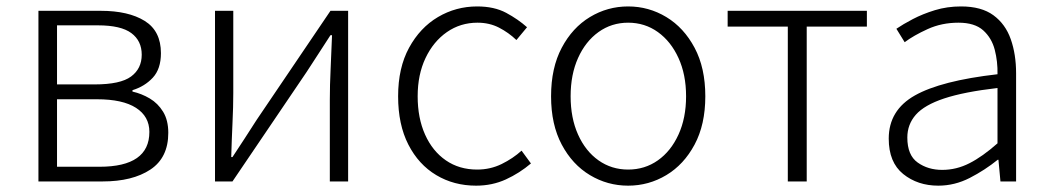

<svg xmlns="http://www.w3.org/2000/svg" viewBox="-20 -567 3281 600"><path d="M100.1 0V-533.2H294.9Q381.3 -533.2 432.1 -501.7Q482.9 -470.2 482.9 -400.9Q482.9 -351.6 457.5 -324.2Q432.1 -296.9 394 -285.2V-280.8Q422.4 -274.4 448 -259.3Q473.6 -244.1 489.7 -217.8Q505.9 -191.4 505.9 -151.9Q505.9 -74.2 450 -37.1Q394 0 300.8 0ZM158.2 -303.2H275.9Q356.4 -303.2 389.6 -327.9Q422.9 -352.5 422.9 -396Q422.9 -439.5 390.4 -463.6Q357.9 -487.8 286.1 -487.8H158.2ZM158.2 -45.9H291Q446.8 -45.9 446.8 -154.8Q446.8 -203.1 405 -230Q363.3 -256.8 283.2 -256.8H158.2Z M651.9 0V-533.2H709V-275.9Q709 -233.4 706.5 -181.4Q704.1 -129.4 702.6 -76.2H706.5Q722.7 -100.6 744.4 -134Q766.1 -167.5 781.7 -191.9L1012.7 -533.2H1067.9V0H1010.7V-255.9Q1010.7 -300.3 1013.2 -352.1Q1015.6 -403.8 1017.6 -457H1012.7Q997.1 -432.1 975.3 -399.2Q953.6 -366.2 938 -341.8L706.5 0Z M1467.8 13.2Q1398.4 13.2 1343.3 -19.8Q1288.1 -52.7 1256.1 -115.2Q1224.1 -177.7 1224.1 -266.1Q1224.1 -355 1258.3 -417.7Q1292.5 -480.5 1348.6 -513.7Q1404.8 -546.9 1471.2 -546.9Q1524.4 -546.9 1561.8 -526.9Q1599.1 -506.8 1627 -481.9L1593.8 -441.9Q1569.3 -465.3 1539.3 -480.7Q1509.3 -496.1 1472.2 -496.1Q1418.9 -496.1 1376.7 -466.8Q1334.5 -437.5 1309.8 -385.7Q1285.2 -334 1285.2 -266.1Q1285.2 -198.2 1308.3 -146.5Q1331.5 -94.7 1373.3 -65.9Q1415 -37.1 1471.2 -37.1Q1512.2 -37.1 1547.6 -54.4Q1583 -71.8 1609.9 -96.2L1639.2 -56.2Q1603.5 -25.9 1560.8 -6.3Q1518.1 13.2 1467.8 13.2Z M1942.9 13.2Q1878.4 13.2 1823.5 -19.8Q1768.6 -52.7 1735.4 -115.2Q1702.1 -177.7 1702.1 -266.1Q1702.1 -355 1735.4 -417.7Q1768.6 -480.5 1823.5 -513.7Q1878.4 -546.9 1942.9 -546.9Q2007.3 -546.9 2062.3 -513.7Q2117.2 -480.5 2150.6 -417.7Q2184.1 -355 2184.1 -266.1Q2184.1 -177.7 2150.6 -115.2Q2117.2 -52.7 2062.3 -19.8Q2007.3 13.2 1942.9 13.2ZM1942.9 -37.1Q1995.1 -37.1 2035.9 -65.9Q2076.7 -94.7 2100.3 -146.5Q2124 -198.2 2124 -266.1Q2124 -334 2100.3 -385.7Q2076.7 -437.5 2035.9 -466.8Q1995.1 -496.1 1942.9 -496.1Q1891.1 -496.1 1850.3 -466.8Q1809.6 -437.5 1786.4 -385.7Q1763.2 -334 1763.2 -266.1Q1763.2 -198.2 1786.4 -146.5Q1809.6 -94.7 1850.3 -65.9Q1891.1 -37.1 1942.9 -37.1Z M2441.9 0V-483.9H2253.9V-533.2H2689V-483.9H2501V0Z M2912.1 13.2Q2847.7 13.2 2802.5 -23.2Q2757.3 -59.6 2757.3 -133.8Q2757.3 -222.7 2839.1 -268.8Q2920.9 -314.9 3097.2 -335Q3098.1 -374.5 3088.6 -411.4Q3079.1 -448.2 3052.5 -472.2Q3025.9 -496.1 2975.1 -496.1Q2922.9 -496.1 2878.9 -476.1Q2835 -456.1 2807.1 -435.1L2781.2 -477.1Q2801.8 -491.2 2832.5 -507.3Q2863.3 -523.4 2901.6 -535.2Q2939.9 -546.9 2983.4 -546.9Q3046.9 -546.9 3084.5 -519.3Q3122.1 -491.7 3138.7 -444.3Q3155.3 -397 3155.3 -337.9V0H3106.4L3100.1 -67.9H3098.1Q3057.6 -35.2 3010.5 -11Q2963.4 13.2 2912.1 13.2ZM2924.3 -36.1Q2968.8 -36.1 3009.5 -56.9Q3050.3 -77.6 3097.2 -119.1V-292Q2992.2 -279.8 2930.4 -259.3Q2868.7 -238.8 2842 -208.5Q2815.4 -178.2 2815.4 -137.2Q2815.4 -82 2847.7 -59.1Q2879.9 -36.1 2924.3 -36.1Z"/></svg>

Font: Source Han Sans CN Light
Style: Regular
Weight: 300
Designer: Ryoko NISHIZUKA  (kana, bopomofo & ideographs); Paul D. Hunt (Latin, Greek & Cyrillic); Sandoll Communications , Soo-you
Foundry: Adobe
Version: Version 2.000;hotconv 1.0.107;makeotfexe 2.5.65593